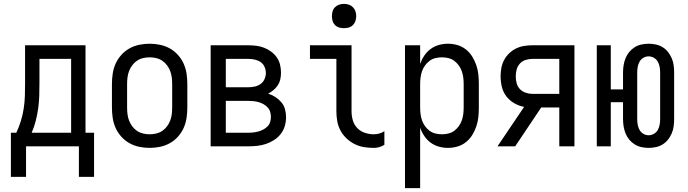

<svg xmlns="http://www.w3.org/2000/svg" viewBox="-20 -753 3540 988"><path d="M36 157V-70H64Q78 -100 87.5 -131Q97 -162 102 -194.5Q107 -227 108 -259.5Q109 -292 109 -325V-520H420V-70H464V157H386V0H114V157ZM143 -70H346V-450H183V-325Q183 -293 182 -260Q181 -227 176.5 -195Q172 -163 164 -131.5Q156 -100 143 -70Z M750 8Q723 8 696.5 2.5Q670 -3 646.5 -16Q623 -29 604.5 -49.5Q586 -70 575 -94.5Q564 -119 560 -146Q556 -173 556 -200V-320Q556 -347 560 -374Q564 -401 575 -425.5Q586 -450 604.5 -470.5Q623 -491 646.5 -504Q670 -517 696.5 -522.5Q723 -528 750 -528Q777 -528 803.5 -522.5Q830 -517 853.5 -504Q877 -491 895.5 -470.5Q914 -450 925 -425.5Q936 -401 940 -374Q944 -347 944 -320V-200Q944 -173 940 -146Q936 -119 925 -94.5Q914 -70 895.5 -49.5Q877 -29 853.5 -16Q830 -3 803.5 2.5Q777 8 750 8ZM750 -62Q767 -62 784 -66Q801 -70 815 -79.5Q829 -89 839.5 -103Q850 -117 856 -133Q862 -149 864 -166Q866 -183 866 -200V-320Q866 -337 864 -354Q862 -371 856 -387Q850 -403 839.5 -417Q829 -431 815 -440.5Q801 -450 784 -454Q767 -458 750 -458Q733 -458 716 -454Q699 -450 685 -440.5Q671 -431 660.5 -417Q650 -403 644 -387Q638 -371 636 -354Q634 -337 634 -320V-200Q634 -183 636 -166Q638 -149 644 -133Q650 -117 660.5 -103Q671 -89 685 -79.5Q699 -70 716 -66Q733 -62 750 -62Z M1257 0H1064V-520H1257Q1278 -520 1298.5 -517.5Q1319 -515 1338.5 -507.5Q1358 -500 1375 -487.5Q1392 -475 1404 -458Q1416 -441 1421 -420.5Q1426 -400 1426 -379Q1426 -362 1422.5 -345.5Q1419 -329 1410 -315Q1401 -301 1388 -290Q1375 -279 1360 -271Q1380 -265 1397.5 -253.5Q1415 -242 1428 -226.5Q1441 -211 1446.5 -191Q1452 -171 1452 -150Q1452 -127 1445.5 -104.5Q1439 -82 1424.5 -63.5Q1410 -45 1390.5 -32.5Q1371 -20 1349 -12.5Q1327 -5 1303.5 -2.5Q1280 0 1257 0ZM1142 -304H1257Q1274 -304 1290.5 -307.5Q1307 -311 1320.5 -320.5Q1334 -330 1341 -345.5Q1348 -361 1348 -377Q1348 -394 1341 -409.5Q1334 -425 1320.5 -434Q1307 -443 1290.5 -446.5Q1274 -450 1257 -450H1142ZM1142 -70H1257Q1271 -70 1284 -71.5Q1297 -73 1310 -76.5Q1323 -80 1335 -86.5Q1347 -93 1356.5 -102.5Q1366 -112 1370 -125Q1374 -138 1374 -152Q1374 -165 1370 -178Q1366 -191 1356.5 -201Q1347 -211 1335 -217.5Q1323 -224 1310.5 -227.5Q1298 -231 1284.5 -232.5Q1271 -234 1257 -234H1142Z M1904 8Q1878 8 1853 4Q1828 0 1805 -11.5Q1782 -23 1763 -41Q1744 -59 1732 -81.5Q1720 -104 1715.5 -129Q1711 -154 1711 -180V-450H1575V-520H1789V-180Q1789 -157 1795.5 -134Q1802 -111 1818.5 -94Q1835 -77 1857.5 -69.5Q1880 -62 1904 -62Q1918 -62 1932 -66Q1946 -70 1958 -78V-8Q1946 0 1932 4Q1918 8 1904 8ZM1750 -608Q1737 -608 1725 -611.5Q1713 -615 1704 -624Q1695 -633 1691.5 -645Q1688 -657 1688 -670Q1688 -683 1691.5 -695Q1695 -707 1704 -716Q1713 -725 1725 -729Q1737 -733 1750 -733Q1763 -733 1775 -729Q1787 -725 1796 -716Q1805 -707 1809 -695Q1813 -683 1813 -670Q1813 -657 1809 -645Q1805 -633 1796 -624Q1787 -615 1775 -611.5Q1763 -608 1750 -608Z M2064 215V-520H2142V-424Q2150 -447 2163.5 -467Q2177 -487 2196 -501Q2215 -515 2238 -521.5Q2261 -528 2285 -528Q2310 -528 2334 -521Q2358 -514 2377.5 -498.5Q2397 -483 2410 -462Q2423 -441 2431 -417.5Q2439 -394 2441.5 -369.5Q2444 -345 2444 -320V-200Q2444 -175 2441.5 -150.5Q2439 -126 2431 -102.5Q2423 -79 2410 -58Q2397 -37 2377.5 -21.5Q2358 -6 2334 1Q2310 8 2285 8Q2261 8 2238 1.5Q2215 -5 2196 -19Q2177 -33 2163.5 -53Q2150 -73 2142 -96V215ZM2254 -62Q2271 -62 2287.5 -66Q2304 -70 2317.5 -80Q2331 -90 2341 -104Q2351 -118 2356.5 -134Q2362 -150 2364 -166.5Q2366 -183 2366 -200V-320Q2366 -337 2364 -353.5Q2362 -370 2356.5 -386Q2351 -402 2341 -416Q2331 -430 2317.5 -440Q2304 -450 2287.5 -454Q2271 -458 2254 -458Q2237 -458 2220.5 -454Q2204 -450 2190.5 -440Q2177 -430 2167 -416Q2157 -402 2151.5 -386Q2146 -370 2144 -353.5Q2142 -337 2142 -320V-200Q2142 -183 2144 -166.5Q2146 -150 2151.5 -134Q2157 -118 2167 -104Q2177 -90 2190.5 -80Q2204 -70 2220.5 -66Q2237 -62 2254 -62Z M2540 0 2677 -203Q2650 -208 2626 -222Q2602 -236 2585.5 -257.5Q2569 -279 2562.5 -306Q2556 -333 2556 -360Q2556 -382 2560 -403.5Q2564 -425 2574 -444Q2584 -463 2600 -478.5Q2616 -494 2635.5 -503.5Q2655 -513 2676.5 -516.5Q2698 -520 2719 -520H2936V0H2858V-200H2765L2631 0ZM2858 -270V-450H2719Q2702 -450 2684.5 -444.5Q2667 -439 2655 -425.5Q2643 -412 2638.5 -395Q2634 -378 2634 -360Q2634 -342 2638.5 -325Q2643 -308 2655 -295Q2667 -282 2684.5 -276Q2702 -270 2719 -270Z M3318 8Q3299 8 3280.5 4Q3262 0 3246 -10Q3230 -20 3218 -34.5Q3206 -49 3199 -66.5Q3192 -84 3189 -102.5Q3186 -121 3186 -140V-227H3123V0H3051V-520H3123V-293H3186V-380Q3186 -399 3189 -417.5Q3192 -436 3199 -453.5Q3206 -471 3218 -485.5Q3230 -500 3246 -510Q3262 -520 3280.5 -524Q3299 -528 3318 -528Q3336 -528 3355 -524Q3374 -520 3390 -510Q3406 -500 3417.5 -485.5Q3429 -471 3436.5 -453.5Q3444 -436 3446.5 -417.5Q3449 -399 3449 -380V-140Q3449 -121 3446.5 -102.5Q3444 -84 3436.5 -66.5Q3429 -49 3417.5 -34.5Q3406 -20 3390 -10Q3374 0 3355 4Q3336 8 3318 8ZM3318 -57Q3332 -57 3345 -64.5Q3358 -72 3365 -84.5Q3372 -97 3374.5 -111.5Q3377 -126 3377 -140V-380Q3377 -394 3374.5 -408.5Q3372 -423 3365 -435.5Q3358 -448 3345 -455.5Q3332 -463 3318 -463Q3303 -463 3290.5 -455.5Q3278 -448 3271 -435.5Q3264 -423 3261.5 -408.5Q3259 -394 3259 -380V-140Q3259 -126 3261.5 -111.5Q3264 -97 3271 -84.5Q3278 -72 3290.5 -64.5Q3303 -57 3318 -57Z"/></svg>

Font: Moesevka
Style: Regular
Weight: 400
Monospace: yes
Designer: Belleve Invis
Foundry: Belleve Invis
Version: Version 32.5.0; ttfautohint (v1.8.4)